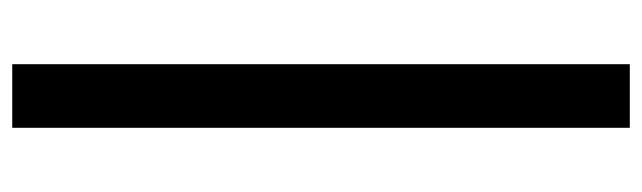

<svg xmlns="http://www.w3.org/2000/svg" viewBox="-388 -457 1050 314"><g transform="rotate(90 137.0 -300.0)"><path d="M85 205V-805H189V205Z"/></g></svg>

Font: Overpass Light
Style: Bold
Weight: 600
Designer: Delve Withrington, Thomas Jockin
Foundry: Delve Fonts
Version: Version 3.000;DELV;Overpass